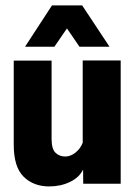

<svg xmlns="http://www.w3.org/2000/svg" viewBox="-20 -666 490 696"><path d="M29.8 -141.6Q29.8 -60.5 65.7 -25.4Q101.6 9.8 158.2 9.8Q200.2 9.8 233.9 -6.6Q267.6 -22.9 281.2 -51.3L281.7 0H417.5V-446.8H279.8V-148.4Q271 -126.5 253.2 -112.5Q235.4 -98.6 216.3 -98.6Q195.3 -98.6 181.2 -112.3Q167 -126 167 -162.6V-446.3H29.8ZM277.8 -646.5H168.5L70.8 -496.6H177.2L222.7 -563L268.1 -496.6H377Z"/></svg>

Font: Roboto Flex Super Cond Bold
Style: Regular
Weight: 700
Width: 3
Designer: Berlow after Robertson
Foundry: Google
Version: Version 3.000